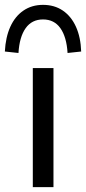

<svg xmlns="http://www.w3.org/2000/svg" viewBox="-53 -770 354 790"><path d="M82 0V-490H167V0ZM23 -552 -33 -558Q-30 -617 -10.5 -660Q9 -703 43.5 -726.5Q78 -750 124 -750Q171 -750 205.5 -726.5Q240 -703 259.5 -660Q279 -617 281 -558L225 -552Q221 -618 195.5 -654Q170 -690 124 -690Q78 -690 52.5 -654Q27 -618 23 -552Z"/></svg>

Font: Nunito Sans 10pt
Style: Regular
Weight: 400
Designer: Vernon Adams
Foundry: Vernon Adams
Version: Version 3.101;gftools[0.9.27]